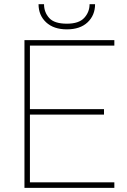

<svg xmlns="http://www.w3.org/2000/svg" viewBox="-20 -904 609 924"><path d="M530.3 -26.4V0H97.7V-710.9H530.3V-684.6H124V-378.9H480.5V-352.5H124V-26.4ZM411.1 -883.8H437.5Q437.5 -830.6 401.6 -796.6Q365.7 -762.7 301.8 -762.7Q238.3 -762.7 201.9 -796.6Q165.5 -830.6 165.5 -883.8H191.9Q191.9 -845.2 216.6 -817.6Q241.2 -790 301.8 -790Q359.9 -790 385.5 -818.1Q411.1 -846.2 411.1 -883.8Z"/></svg>

Font: Vazirmatn UI Thin
Style: Regular
Weight: 100
Designer: Saber Rastikerdar
Foundry: Saber Rastikerdar
Version: Version 33.003